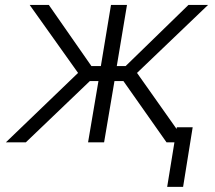

<svg xmlns="http://www.w3.org/2000/svg" viewBox="-20 -565 854 762"><path d="M3.2 0 289.8 -275.6 97.7 -545.5H173.7L342.7 -302.9H380.3L420.5 -545.5H484L443.5 -302.9H478.7L728 -545.5H805.8L523.8 -275.6L680.8 -53.3L681.8 -60H744.7L706.7 176.5H643.5L672.2 0H641L469.8 -243.3H434.3L393.1 0H329.5L370.7 -243.3H336.6L82.4 0Z"/></svg>

Font: Karasuma Gothic
Style: Light Italic
Weight: 300
Italic angle: 9.39998°
Designer: Rasmus Andersson / Ryoko Nishizuka
Foundry: rsms
Version: Version 1.00